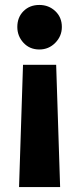

<svg xmlns="http://www.w3.org/2000/svg" viewBox="-20 -736 320 776"><path d="M139 -716Q177 -716 203.5 -691Q230 -666 230 -627Q230 -590 203.5 -563Q177 -536 139 -536Q100 -536 75 -563Q50 -590 50 -627Q50 -666 75 -691Q100 -716 139 -716ZM73 -474H207L223 20H57Z"/></svg>

Font: Akshar Light
Style: Regular
Weight: 300
Designer: Tall Chai
Foundry: Tall Chai
Version: Version 1.100